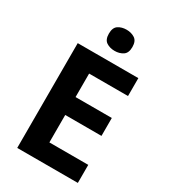

<svg xmlns="http://www.w3.org/2000/svg" viewBox="-222 -1030 996 1133"><g transform="rotate(30 276.0 -463.5)"><path d="M499 0H86V-714H499V-592H234V-432H481V-310H234V-123H499ZM297 -927Q329 -927 353 -911.5Q377 -896 377 -855Q377 -814 353 -798.5Q329 -783 297 -783Q264 -783 240.5 -798.5Q217 -814 217 -855Q217 -896 240.5 -911.5Q264 -927 297 -927Z"/></g></svg>

Font: Noto Sans Syriac
Style: Bold
Weight: 700
Designer: Patrick Giasson and the Monotype Design Team
Foundry: Monotype Imaging Inc.
Version: Version 3.000; ttfautohint (v1.8.4.7-5d5b)